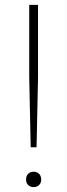

<svg xmlns="http://www.w3.org/2000/svg" viewBox="-20 -760 274 785"><path d="M105.5 -158 99.5 -445V-740H135.5V-445L129.5 -158ZM117.5 5Q104 5 95.2 -3.5Q86.5 -12 86.5 -26Q86.5 -40.5 95.2 -49.2Q104 -58 117.5 -58Q131 -58 139.8 -49.2Q148.5 -40.5 148.5 -26Q148.5 -12 139.8 -3.5Q131 5 117.5 5Z"/></svg>

Font: Encode Sans SmExp Th
Style: Regular
Weight: 100
Width: 6
Designer: Multiple Designers
Foundry: Impallari Type
Version: Version 3.002; ttfautohint (v1.8.3) -l 8 -r 50 -G 200 -x 14 